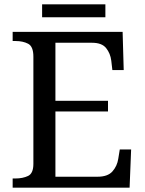

<svg xmlns="http://www.w3.org/2000/svg" viewBox="-20 -860 663 880"><path d="M38 0V-42H51Q84 -42 108.5 -53.5Q133 -65 133 -109V-600Q133 -647 109 -659.5Q85 -672 51 -672H38V-714H542L547 -539H495L490 -582Q486 -615 466.5 -639.5Q447 -664 402 -664H234V-398H475V-349H234V-50H427Q474 -50 495.5 -74.5Q517 -99 522 -132L529 -175H581L574 0ZM173 -781V-840H463V-781Z"/></svg>

Font: Noto Serif Oriya
Style: Regular
Weight: 400
Designer: David Williams
Foundry: Google LLC, David Williams
Version: Version 1.051; ttfautohint (v1.8.4.7-5d5b)